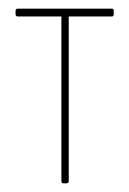

<svg xmlns="http://www.w3.org/2000/svg" viewBox="-20 -424 299 444"><path d="M239 -386H139V-5Q139 0 133 0H127Q122 0 122 -5V-386H21Q16 -386 16 -391V-399Q16 -404 21 -404H239Q243 -404 243 -399V-391Q243 -386 239 -386Z"/></svg>

Font: Chathura Thin
Style: Regular
Weight: 250
Designer: Appaji Ambarisha Darbha
Foundry: Aditya Fonts
Version: Version 1.001 2016